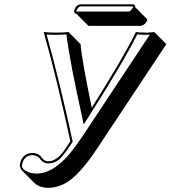

<svg xmlns="http://www.w3.org/2000/svg" viewBox="-20 -797 795 895"><path d="M432.6 -104.5Q349.1 21.5 284.2 57.6Q245.6 78.1 206.1 78.6Q163.6 78.1 140.1 55.7L83.5 -1Q69.8 -16.1 73.2 -33.2Q82.5 -76.2 119.6 -83Q125.5 -84 130.9 -84Q154.3 -83.5 168.9 -69.8Q171.4 -66.9 172.9 -64.9Q175.8 -60.1 179.2 -56.6Q191.4 -45.4 204.6 -44.9Q242.2 -44.9 278.3 -94.2Q288.6 -108.4 308.1 -138.2Q244.6 -432.1 183.6 -647.9Q200.7 -645 243.2 -645Q281.2 -645 298.8 -647.9L355.5 -591.3Q360.8 -522 407.7 -294.9Q559.6 -536.1 613.8 -647.9Q626 -645 663.1 -645Q686.5 -645.5 698.7 -647.9L755.4 -591.3ZM636.2 -676.3H392.6L335.9 -732.9Q331.1 -733.4 328.6 -735.8Q324.7 -740.7 326.2 -748Q329.6 -765.1 345.7 -774.4Q350.6 -776.9 354 -776.9H599.1Q604.5 -776.4 607.4 -773.9Q610.8 -769 610.4 -763.2L667 -706.5Q663.1 -688.5 645.5 -679.2Q640.1 -676.8 636.2 -676.3ZM579.6 -743.2Q587.9 -743.2 597.7 -758.8Q599.6 -762.7 600.6 -765.1V-767.1H599.1H354Q347.7 -767.1 338.9 -752.4Q336.4 -748.5 335.9 -746.1Q335.9 -744.1 335.9 -743.2ZM367.7 -166.5 678.2 -635.3Q672.4 -635.3 663.1 -634.8Q633.8 -634.8 619.6 -636.7Q558.1 -511.7 383.3 -237.3L370.1 -216.8L365.2 -240.2Q304.7 -512.7 289.6 -636.7Q272.5 -635.3 243.2 -634.8Q212.9 -634.8 197.3 -636.2Q259.8 -409.7 317.9 -140.6L318.8 -136.2L316.4 -132.8Q274.4 -67.4 251.5 -50.3Q229.5 -35.2 204.6 -35.2Q178.7 -36.1 164.1 -60.1Q153.8 -71.8 130.9 -74.2Q92.8 -72.8 83 -30.8Q78.1 -8.8 110.4 4.4Q118.7 7.8 127.4 9.8Q138.7 11.7 149.4 12.2Q232.4 12.2 315.9 -94.2Q339.8 -124.5 367.7 -166.5Z"/></svg>

Font: Linux Biolinum Shadow O
Style: Italic
Weight: 400
Italic angle: -12°
Designer: Philipp H. Poll
Foundry: Philipp H. Poll
Version: Version 0.6.2